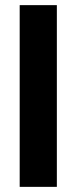

<svg xmlns="http://www.w3.org/2000/svg" viewBox="-20 -727 297 747"><path d="M201.2 0H56.6V-707H201.2Z"/></svg>

Font: WEMIX Pretendard
Style: Bold
Weight: 700
Designer: Base glyphs from Inter by Rasmus Andersson; Hangeul glyphs from Noto Sans CJK(Source Han Sans) by Jang Soo-young and Kan
Foundry: Kil Hyung-jin
Version: Version 1.000